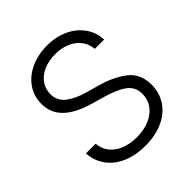

<svg xmlns="http://www.w3.org/2000/svg" viewBox="-198 -850 995 995"><g transform="rotate(-45 299.0 -352.5)"><path d="M302.7 -655.3Q254.9 -655.3 217.5 -638.7Q180.2 -622.1 159.4 -592.5Q138.7 -563 138.7 -526.4Q138.7 -476.6 178 -446.8Q217.3 -417 278.3 -400.4L351.6 -379.9Q436.5 -355.5 490.7 -312.5Q544.9 -269.5 544.9 -189.5Q544.9 -131.8 515.1 -86.2Q485.4 -40.5 429.4 -14.4Q373.5 11.7 297.9 11.7Q226.1 11.7 171.9 -12.2Q117.7 -36.1 86.7 -79.1Q55.7 -122.1 51.8 -178.7H123Q126.5 -138.2 149.9 -109.4Q173.3 -80.6 211.9 -65.7Q250.5 -50.8 297.9 -50.8Q349.6 -50.8 390.6 -68.1Q431.6 -85.4 454.6 -117.2Q477.5 -148.9 477.5 -190.4Q477.5 -239.7 440.2 -268.3Q402.8 -296.9 331.1 -317.4L247.1 -341.8Q160.6 -367.7 115.5 -412.1Q70.3 -456.5 70.3 -523.4Q70.3 -580.1 101.1 -624Q131.8 -668 185.3 -692.4Q238.8 -716.8 304.7 -716.8Q370.1 -716.8 421.9 -692.6Q473.6 -668.5 503.7 -625.7Q533.7 -583 536.1 -529.3H467.8Q464.4 -567.4 442.6 -595.9Q420.9 -624.5 384.5 -639.9Q348.1 -655.3 302.7 -655.3Z"/></g></svg>

Font: Pretendard JP Light
Style: Regular
Weight: 300
Designer: Base glyphs from Inter by Rasmus Andersson; Hangeul glyphs from Noto Sans CJK(Source Han Sans) by Jang Soo-young and Kan
Foundry: Kil Hyung-jin
Version: Version 1.309